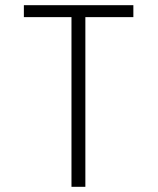

<svg xmlns="http://www.w3.org/2000/svg" viewBox="-20 -720 610 740"><path d="M494 -700V-654H309V0H255.5V-654H72V-700Z"/></svg>

Font: League Mono Narrow UltraLight
Style: Regular
Weight: 200
Width: 3
Designer: Tyler Finck
Foundry: The League of Moveable Type / Tyler Finck
Version: Version 2.210